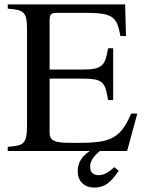

<svg xmlns="http://www.w3.org/2000/svg" viewBox="-20 -682 658 867"><path d="M15 0V-19Q44 -21 61 -25Q78 -29 87 -39.5Q96 -50 99 -67.5Q102 -85 102 -114V-550Q102 -578 99 -595.5Q96 -613 86.5 -623Q77 -633 60 -637Q43 -641 15 -643V-662H545L549 -519H524Q518 -553 509.5 -573.5Q501 -594 484.5 -605Q468 -616 440.5 -620Q413 -624 370 -624H239Q218 -624 211 -618Q204 -612 204 -588V-368H355Q387 -368 407 -372Q427 -376 439 -386.5Q451 -397 457 -415.5Q463 -434 468 -464H491V-230H468Q463 -261 457 -280.5Q451 -300 439 -310Q427 -320 407 -323.5Q387 -327 355 -327H204V-84Q204 -68 209.5 -59Q215 -50 227 -45Q239 -40 258 -38.5Q277 -37 305 -37H341Q395 -37 431.5 -42.5Q468 -48 493.5 -63Q519 -78 537 -103.5Q555 -129 572 -169H600L554 0H431Q408 19 397.5 36Q387 53 387 70Q387 91 397.5 100Q408 109 425 109Q441 109 457.5 101Q474 93 496 73L516 89Q489 130 464.5 147.5Q440 165 405 165Q373 165 352 145.5Q331 126 331 91Q331 64 343.5 42Q356 20 385 0Z"/></svg>

Font: STIXGeneralUnicodeRegular
Style: Regular
Weight: 400
Designer: MicroPress Inc., with final additions and corrections provided by Coen Hoffman, Elsevier (retired)
Version: Version 1.1.0